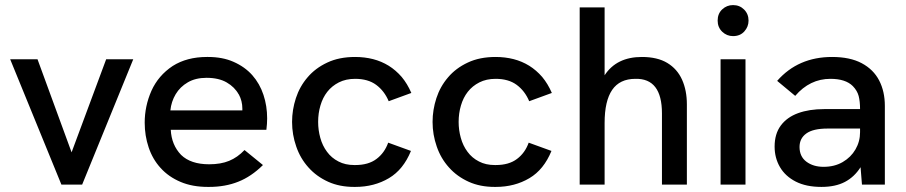

<svg xmlns="http://www.w3.org/2000/svg" viewBox="-20 -726 3561 755"><path d="M303 0H221.5L20 -493H127.5L261.5 -127L397.5 -493H504Z M802 9H797.5Q736.5 9 690.5 -10.5Q643 -30.5 611.5 -65.5Q580 -100 564.5 -146.5Q549 -192.5 549 -243.5Q549 -309 575.5 -369Q602.5 -429 659 -466.5Q715 -502 793.5 -502H798Q855 -502 898 -483Q942.5 -463.5 972 -430.5Q1001.5 -397 1016 -353Q1030.5 -309.5 1030.5 -260.5Q1030.5 -239.5 1027.5 -215.5H651.5Q654.5 -156 692 -117Q730 -80 802.5 -80Q848.5 -80 881 -93.5Q914 -107 941.5 -136L1014 -77Q968 -31.5 917 -11.5Q866 9 802 9ZM933 -292V-299Q933 -329 919 -355H918.5Q903 -383.5 871.5 -401.8Q840 -420 792 -420Q749 -420 718.5 -402.2Q688 -384.5 670.8 -355.5Q653.5 -326.5 650 -292Z M1377 9H1372.5Q1315.5 9 1271 -11Q1224.5 -32 1193 -67.5Q1161 -103 1145 -149.5Q1128.5 -196.5 1128.5 -246.5Q1128.5 -294 1143.5 -340Q1158.5 -386 1189.5 -422Q1220 -458 1267 -480Q1313.5 -502 1376.5 -502Q1413.5 -502 1447 -493.5Q1480 -485 1508.5 -467.5Q1536.5 -450 1559.5 -423.5Q1582 -396.5 1597.5 -360.5L1508.5 -328Q1491.5 -368.5 1459 -392.5Q1427 -416 1376.5 -416Q1340 -416 1312.5 -402Q1285 -388 1267 -365Q1249 -342 1240 -311Q1231 -280.5 1231 -246.5Q1231 -214.5 1239.5 -184Q1248 -153 1266 -129Q1283.5 -105 1311 -91Q1337.5 -77 1373.5 -77H1377Q1429 -77 1460.5 -101Q1492 -124.5 1506.5 -165L1596 -132.5Q1566 -59 1509.5 -25.5Q1451.5 9 1377 9Z M1929.5 9H1925Q1868 9 1823.5 -11Q1777 -32 1745.5 -67.5Q1713.5 -103 1697.5 -149.5Q1681 -196.5 1681 -246.5Q1681 -294 1696 -340Q1711 -386 1742 -422Q1772.5 -458 1819.5 -480Q1866 -502 1929 -502Q1966 -502 1999.5 -493.5Q2032.5 -485 2061 -467.5Q2089 -450 2112 -423.5Q2134.5 -396.5 2150 -360.5L2061 -328Q2044 -368.5 2011.5 -392.5Q1979.5 -416 1929 -416Q1892.5 -416 1865 -402Q1837.5 -388 1819.5 -365Q1801.5 -342 1792.5 -311Q1783.5 -280.5 1783.5 -246.5Q1783.5 -214.5 1792 -184Q1800.5 -153 1818.5 -129Q1836 -105 1863.5 -91Q1890 -77 1926 -77H1929.5Q1981.5 -77 2013 -101Q2044.5 -124.5 2059 -165L2148.5 -132.5Q2118.5 -59 2062 -25.5Q2004 9 1929.5 9Z M2681 0H2583V-280Q2583 -418.5 2478.5 -416Q2417 -416 2387.2 -372.5Q2357.5 -329 2357.5 -242.5V0H2259.5V-697H2357.5V-430Q2404.5 -502 2504 -502Q2565 -502 2604 -478.5Q2643 -455 2662 -412.8Q2681 -370.5 2681 -315.5Z M2911.5 0H2813.5V-493H2911.5ZM2862.5 -584Q2838 -584 2820 -601.2Q2802 -618.5 2802 -645Q2802 -672.5 2820 -689.2Q2838 -706 2862.5 -706Q2888.5 -706 2906 -688.5Q2923.5 -671 2923.5 -645Q2923.5 -621 2907 -602.5Q2890.5 -584 2862.5 -584Z M3210 9Q3150 9 3109 -12Q3068 -33 3047 -69Q3026 -105 3026 -149.5Q3026 -199.5 3050.2 -232.2Q3074.5 -265 3118.2 -281Q3162 -297 3221 -297H3362Q3362 -327.5 3356.5 -348.5Q3351 -369.5 3333.5 -387.5Q3305 -416 3245.5 -416Q3164.5 -416 3107 -349L3036 -408Q3118.5 -502 3252 -502Q3322.5 -502 3368.5 -477.5Q3414.5 -453 3437 -409.8Q3459.5 -366.5 3459.5 -309.5V0H3369.5L3364 -68.5Q3339.5 -30 3302.2 -10.5Q3265 9 3210 9ZM3218.5 -70Q3261.5 -70 3293.8 -88.8Q3326 -107.5 3344 -138.5Q3362 -169.5 3362 -206V-220.5H3234.5Q3177.5 -220.5 3150.8 -201.2Q3124 -182 3124 -148Q3124 -110.5 3151 -90.2Q3178 -70 3218.5 -70Z"/></svg>

Font: Acari Sans Neue SemiBold
Style: Regular
Weight: 600
Designer: Alfredo Marco Pradil (font), Cristiano Sobral (main changes)
Foundry: Hanken Design Co. (font), Cristiano Sobral (main changes)
Version: Version 2.459;March 19, 2022;FontCreator 14.0.0.2808 64-bit;